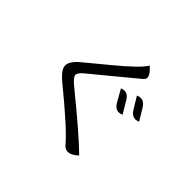

<svg xmlns="http://www.w3.org/2000/svg" viewBox="-180 -1063 1359 1359"><g transform="rotate(45 500.0 -383.0)"><path d="M586 -546Q639 -569 672 -513L726 -422Q670 -398 638 -454L586 -546ZM702 -590Q756 -614 790 -559L844 -470Q790 -446 756 -501L702 -590ZM616 -804Q691 -738 652 -706L651 -705Q624 -683 604 -666Q585 -649 476 -560Q368 -472 329 -439Q290 -407 290 -385Q291 -364 339 -324Q612 -102 713 -1Q642 65 596 20Q527 -66 257 -287Q210 -327 197 -357Q185 -388 201 -416Q217 -445 247 -470Q278 -496 330 -539Q383 -583 416 -610Q583 -747 616 -804Z"/></g></svg>

Font: Swei Toothpaste CJK TC
Style: Regular
Weight: 400
Version: Version 1.0